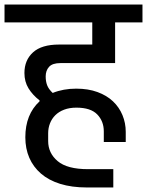

<svg xmlns="http://www.w3.org/2000/svg" viewBox="-40 -718 650 849"><path d="M345 111Q277 111 226 95Q175 79 141 49.5Q107 20 89.5 -20.5Q72 -61 72 -111Q72 -212 135 -270V-274Q104 -298 86 -327.5Q68 -357 68 -395Q68 -452 106 -486.5Q144 -521 221 -521H368V-619H-20V-698H590V-619H469V-439H227Q192 -439 177 -422.5Q162 -406 162 -380Q162 -358 168.5 -341Q175 -324 193 -307Q240 -326 297 -326Q350 -326 391 -311Q432 -296 459.5 -270Q487 -244 501.5 -209Q516 -174 516 -135V-90H419V-137Q419 -182 390 -212Q361 -242 298 -242Q267 -242 243.5 -233Q220 -224 204.5 -208.5Q189 -193 181 -172.5Q173 -152 173 -129V-94Q173 -41 215 -5.5Q257 30 349 30H461V111Z"/></svg>

Font: IBM Plex Sans Devanagari Medium
Style: Regular
Weight: 500
Designer: Mike Abbink, Paul van der Laan, Pieter van Rosmalen, Erin McLaughlin
Foundry: Bold Monday
Version: Version 1.1